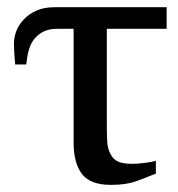

<svg xmlns="http://www.w3.org/2000/svg" viewBox="-20 -501 491 531"><path d="M440.9 -421.4H275.4V-162.6Q275.4 -132.3 276.4 -111.8Q277.3 -91.3 284.7 -76.7Q291.5 -62 304.9 -54.9Q318.4 -47.9 346.7 -47.9Q359.9 -47.9 380.9 -50.5Q401.9 -53.2 411.1 -56.6V-21Q379.4 -7.8 353.5 1.2Q327.6 10.3 286.6 10.3Q229.5 10.3 206.5 -20Q183.6 -50.3 183.6 -106.4V-421.4H139.6Q113.8 -421.4 98.1 -412.6Q82.5 -403.8 72.3 -390.1Q64 -377.9 59.3 -361.1Q54.7 -344.2 52.7 -322.8H22Q21 -334 19.8 -350.3Q18.6 -366.7 18.6 -380.4Q18.6 -397.5 24.9 -414.6Q31.2 -431.6 45.9 -447.3Q59.1 -461.9 80.3 -471.4Q101.6 -481 129.4 -481H440.9Z"/></svg>

Font: UniBurma_GGSerif
Style: Book
Weight: 400
Designer: Victor San Kho Lin (for Burmese only and related typography optimization with it)
Foundry: http://www.unimm.org
Version: 2.0